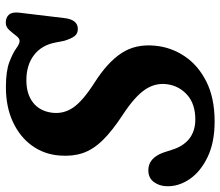

<svg xmlns="http://www.w3.org/2000/svg" viewBox="-69 -683 764 666"><g transform="rotate(90 313.0 -350.0)"><path d="M282.5 11.5Q226.5 11.5 195.2 -0.5Q164 -12.5 148 -24.2Q132 -36 122 -36Q113 -36 104 -24Q95 -12 84.2 0Q73.5 12 58.5 12Q40.5 12 30.8 0.8Q21 -10.5 24 -35L42.5 -189.5Q47.5 -238 80.5 -238Q96.5 -238 105.2 -226.8Q114 -215.5 121.5 -191L127.5 -160.5Q136.5 -112.5 171 -86Q205.5 -59.5 258 -59.5Q306.5 -59.5 336 -82.8Q365.5 -106 371 -148.5Q376 -188.5 353 -222Q330 -255.5 266.5 -296Q196.5 -340.5 164.2 -389.5Q132 -438.5 138.5 -505.5Q143.5 -561 174.8 -608Q206 -655 263 -683.8Q320 -712.5 401.5 -712.5Q474 -712.5 524.5 -688.2Q575 -664 601 -626.2Q627 -588.5 626 -547Q625.5 -520.5 611.2 -501.5Q597 -482.5 570.5 -482.5Q528.5 -482.5 509.5 -534L500 -563Q488.5 -602.5 461.8 -624Q435 -645.5 394.5 -645.5Q340.5 -645.5 309 -617.2Q277.5 -589 272 -546.5Q267 -506.5 290.8 -471.2Q314.5 -436 375 -396Q434 -357.5 466.8 -323.8Q499.5 -290 511.2 -254.5Q523 -219 519.5 -175Q515.5 -121 485.2 -79Q455 -37 403 -12.8Q351 11.5 282.5 11.5Z"/></g></svg>

Font: Fraunces 72pt S100 SemiBold
Style: Italic
Weight: 600
Italic angle: -16°
Version: Version 1.000; ttfautohint (v1.8.3)